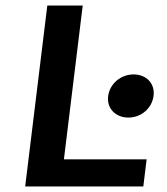

<svg xmlns="http://www.w3.org/2000/svg" viewBox="-20 -674 603 694"><path d="M71 0H498L510 -98H211L279 -654H151ZM371 -327C365 -282 398 -249 444 -249C490 -249 529 -282 535 -327C541 -372 509 -405 463 -405C417 -405 377 -372 371 -327Z"/></svg>

Font: Falling Sky
Style: ExtObl
Weight: 400
Designer: Paul D. Hunt
Foundry: Adobe Systems Incorporated
Version: Version 1.02